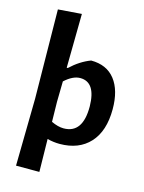

<svg xmlns="http://www.w3.org/2000/svg" viewBox="-130 -779 783 1041"><g transform="rotate(15 261.0 -258.5)"><path d="M311 -471Q399 -471 445.5 -411.5Q492 -352 492 -246Q492 -123 431 -56.5Q370 10 262 10Q228 10 193 1L196 185H65L71 -192L65 -692L197 -702L193 -399H199Q252 -449 311 -471ZM190 -207 192 -95Q230 -77 261 -77Q369 -77 368 -229Q366 -364 279 -364Q238 -364 192 -322Z"/></g></svg>

Font: Alegreya Sans SC
Style: Bold
Weight: 700
Designer: Juan Pablo del Peral
Foundry: Huerta Tipografica
Version: Version 2.007